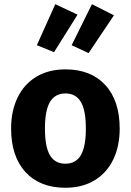

<svg xmlns="http://www.w3.org/2000/svg" viewBox="-20 -879 624 916"><path d="M292.4 -548Q413.6 -548 482.3 -473.4Q551 -398.8 551 -265.2Q551 -180.8 519.7 -116.8Q488.4 -52.8 430 -18Q371.6 16.8 292 16.8Q170.8 16.8 101.9 -57.8Q33 -132.4 33 -266Q33 -350.4 64.3 -414.4Q95.6 -478.4 154 -513.2Q212.4 -548 292.4 -548ZM292.4 -433.2Q242.8 -433.2 218.6 -392.8Q194.4 -352.4 194.4 -266Q194.4 -178.2 218.4 -138.1Q242.4 -98 292 -98Q341.6 -98 365.6 -138.4Q389.6 -178.8 389.6 -265.2Q389.6 -353 365.6 -393.1Q341.6 -433.2 292.4 -433.2ZM418.6 -859 523.6 -806 402.6 -625.6 321.8 -663.2ZM243.8 -859 350 -809 237.8 -630 155.8 -663.4Z"/></svg>

Font: Firava
Style: Regular
Weight: 400
Designer: Carrois Corporate & Edenspiekermann AG
Foundry: Greg Finn Gibson
Version: Version 5.000